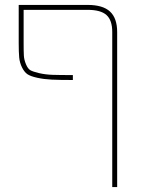

<svg xmlns="http://www.w3.org/2000/svg" viewBox="-20 -540 572 780"><path d="M436 -410Q436 -458 412.5 -479Q389 -500 336 -500H76V-365Q76 -330 77 -313.5Q78 -297 85.5 -279Q93 -261 103 -255Q113 -249 138.5 -243Q164 -237 193.5 -236Q223 -235 276 -235V-215Q222 -215 190.5 -216.5Q159 -218 131.5 -224Q104 -230 91.5 -238.5Q79 -247 69.5 -266Q60 -285 58 -306.5Q56 -328 56 -365V-520H336Q398 -520 427 -493Q456 -466 456 -410V220H436Z"/></svg>

Font: M PLUS 1p Thin
Style: Regular
Weight: 250
Version: Version 1.062